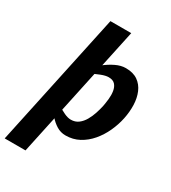

<svg xmlns="http://www.w3.org/2000/svg" viewBox="-262 -809 997 1119"><g transform="rotate(30 236.5 -250.0)"><path d="M92.3 200H-47.7L144.3 -700H284.3ZM87.3 -163.3Q87.3 -163.3 101.8 -151.8Q116.3 -140.3 138.8 -125.2Q161.3 -110 186 -98.5Q210.7 -87 230.7 -87L250 8Q217 8 189.3 -9Q161.7 -26 140.8 -51Q120 -76 105.3 -101Q90.7 -126 83.3 -143Q76 -160 76 -160ZM124 -336.7 114 -340Q114 -340 128.8 -357Q143.7 -374 168.8 -399Q194 -424 225.7 -449Q257.3 -474 292.2 -491Q327 -508 360 -508L299.3 -412Q279.3 -412 249.8 -400.5Q220.3 -389 191.5 -374.3Q162.7 -359.7 143.3 -348.2Q124 -336.7 124 -336.7ZM299.3 -412 360 -508Q409.7 -508 441 -486Q472.3 -464 488 -427Q503.7 -390 505.2 -344Q506.7 -298 496.7 -250Q486.7 -202 465.5 -156Q444.3 -110 412.8 -73Q381.3 -36 340.5 -14Q299.7 8 250 8L230.7 -87Q260 -87 281 -102.8Q302 -118.7 316.5 -144Q331 -169.3 340.2 -197.5Q349.3 -225.7 354.7 -250Q359.3 -274.3 362.3 -302Q365.3 -329.7 361.3 -355Q357.3 -380.3 343 -396.2Q328.7 -412 299.3 -412Z"/></g></svg>

Font: Epunda Sans Light
Style: Italic
Weight: 300
Italic angle: -12.0243°
Designer: Simon Atzbach
Foundry: typofactur
Version: Version 2.204